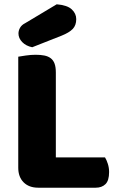

<svg xmlns="http://www.w3.org/2000/svg" viewBox="-20 -871 553 894"><path d="M158 3Q115 3 90 -22Q65 -47 65 -90V-607Q76 -609 100 -612.5Q124 -616 146 -616Q169 -616 186.5 -612.5Q204 -609 216 -600Q228 -591 234 -575Q240 -559 240 -533V-138H469Q476 -127 482 -108.5Q488 -90 488 -70Q488 -30 471 -13.5Q454 3 426 3ZM244 -851Q293 -847 314 -827.5Q335 -808 335 -782Q335 -753 318.5 -736Q302 -719 267 -705L130 -651Q101 -657 83.5 -675Q66 -693 66 -715Q66 -729 73.5 -742Q81 -755 97 -763Z"/></svg>

Font: Baloo
Style: Regular
Weight: 400
Designer: Sarang Kulkarni and Ek Type
Foundry: Ek Type
Version: Version 1.443;PS 1.000;hotconv 16.6.51;makeotf.lib2.5.65220;